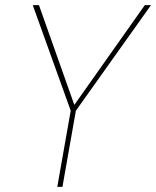

<svg xmlns="http://www.w3.org/2000/svg" viewBox="-20 -724 605 744"><path d="M254 -295 202 0H222L274 -295L565 -704H541L262 -309H271L131 -704H107Z"/></svg>

Font: Poppins Devanagari Thin
Style: Italic
Weight: 100
Italic angle: -10°
Designer: Ninad Kale (Devanagari), Jonny Pinhorn (Latin)
Foundry: Indian Type Foundry
Version: 4.005